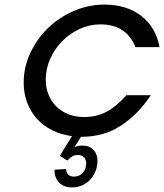

<svg xmlns="http://www.w3.org/2000/svg" viewBox="-20 -582 714 835"><path d="M636 -168Q581 -85 506.5 -36Q432 13 333 13H332L304 58Q315 53 322.5 52Q330 51 338 51Q369 51 386.5 69.5Q404 88 404 118Q404 141 395.5 162Q387 183 372.5 199Q358 215 337.5 224Q317 233 293 233Q258 233 237.5 212.5Q217 192 217 156L267 153Q270 186 302 186Q326 186 340.5 169Q355 152 355 129Q355 112 345 102Q335 92 318 92Q306 92 296 97Q286 102 273 116L240 96L293 10Q246 4 207 -15.5Q168 -35 140.5 -65.5Q113 -96 98 -136Q83 -176 83 -222Q83 -291 112.5 -353Q142 -415 190.5 -461.5Q239 -508 302.5 -535Q366 -562 434 -562Q530 -562 593.5 -513.5Q657 -465 674 -377H569Q550 -426 511.5 -451Q473 -476 417 -476Q369 -476 326 -456Q283 -436 250.5 -403Q218 -370 198.5 -326.5Q179 -283 179 -236Q179 -200 191 -170.5Q203 -141 225 -119Q247 -97 278 -85Q309 -73 346 -73Q399 -73 441.5 -95Q484 -117 530 -168Z"/></svg>

Font: Involve Medium Oblique
Style: Italic
Weight: 500
Italic angle: -10.5°
Designer: Stefan Peev
Foundry: Context Ltd.
Version: Version 1.001